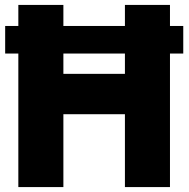

<svg xmlns="http://www.w3.org/2000/svg" viewBox="-20 -760 766 780"><path d="M1 -542.5V-654.5H724.5V-542.5ZM54.5 0V-740H237.5V-460H487.5V-740H670.5V0H487.5V-296H237.5V0Z"/></svg>

Font: Encode Sans SC SemiCondensed ExtraBold
Style: Regular
Weight: 800
Width: 4
Designer: Multiple Designers
Foundry: Impallari Type
Version: Version 3.002